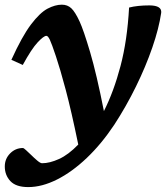

<svg xmlns="http://www.w3.org/2000/svg" viewBox="-32 -548 694 801"><path d="M63 -277 15.5 -298.5Q60 -396.5 97.2 -445.8Q134.5 -495 166.2 -511.8Q198 -528.5 226 -528.5Q249.5 -528.5 265.5 -513.5Q281.5 -498.5 300 -458.5Q316.5 -423 343.8 -331Q371 -239 401.5 -84.5Q442.5 -165.5 470.8 -272.5Q499 -379.5 506.5 -516.5Q524 -521 545 -523.2Q566 -525.5 592 -525.5Q644 -525 640.5 -494.5Q631 -429.5 603.5 -349.8Q576 -270 535.2 -187Q494.5 -104 445 -28Q391.5 52.5 330 111Q268.5 169.5 205.8 201Q143 232.5 86 232.5Q34.5 232.5 11.2 207.5Q-12 182.5 -12 146.5Q-12 114.5 10.2 92Q32.5 69.5 63.5 69.5Q67 69.5 77 78.8Q87 88 99 99.5Q111 111.5 123.8 122.2Q136.5 133 143.5 133Q175.5 133 214.5 115.2Q253.5 97.5 294.5 55Q265.5 -86 242 -174Q218.5 -262 201.5 -312.5Q183.5 -366.5 175.8 -382.5Q168 -398.5 161.5 -398.5Q150.5 -398.5 125 -371.2Q99.5 -344 63 -277Z"/></svg>

Font: Newsreader Caption SemiBold
Style: Italic
Weight: 600
Italic angle: -17°
Designer: Hugues Gentile
Foundry: Production Type
Version: Version 1.001